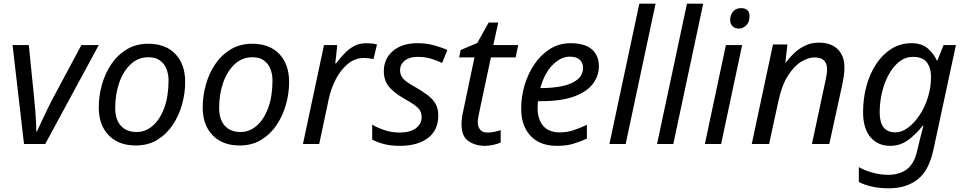

<svg xmlns="http://www.w3.org/2000/svg" viewBox="-20 -780 5226 1040"><path d="M110 0 48 -536H136L166 -238Q169 -212 171.5 -177Q174 -142 175.5 -111.5Q177 -81 177 -67H180Q191 -92 206 -124Q221 -156 236.5 -188Q252 -220 263 -241L421 -536H515L225 0Z M715 8Q622 8 568.5 -47.5Q515 -103 515 -198Q515 -260 532 -321Q549 -382 582.5 -432Q616 -482 666.5 -512.5Q717 -543 783 -543Q877 -543 930 -487.5Q983 -432 983 -336Q983 -275 966 -214Q949 -153 915.5 -103Q882 -53 832 -22.5Q782 8 715 8ZM720 -65Q768 -65 807 -98.5Q846 -132 869.5 -195Q893 -258 893 -346Q893 -376 882.5 -404.5Q872 -433 848 -451.5Q824 -470 784 -470Q729 -470 688.5 -432.5Q648 -395 626 -332.5Q604 -270 604 -195Q604 -133 634.5 -99Q665 -65 720 -65Z M1278 8Q1185 8 1131.5 -47.5Q1078 -103 1078 -198Q1078 -260 1095 -321Q1112 -382 1145.5 -432Q1179 -482 1229.5 -512.5Q1280 -543 1346 -543Q1440 -543 1493 -487.5Q1546 -432 1546 -336Q1546 -275 1529 -214Q1512 -153 1478.5 -103Q1445 -53 1395 -22.5Q1345 8 1278 8ZM1283 -65Q1331 -65 1370 -98.5Q1409 -132 1432.5 -195Q1456 -258 1456 -346Q1456 -376 1445.5 -404.5Q1435 -433 1411 -451.5Q1387 -470 1347 -470Q1292 -470 1251.5 -432.5Q1211 -395 1189 -332.5Q1167 -270 1167 -195Q1167 -133 1197.5 -99Q1228 -65 1283 -65Z M1621 0 1735 -536H1807L1796 -437H1801Q1822 -465 1845 -489.5Q1868 -514 1897 -530Q1926 -546 1964 -546Q1978 -546 1993.5 -544.5Q2009 -543 2022 -539L2003 -460Q1976 -466 1952 -466Q1902 -466 1863 -433Q1824 -400 1798 -349Q1772 -298 1761 -245L1709 0Z M2146 10Q2097 10 2060.5 0.5Q2024 -9 1996 -24V-105Q2022 -89 2061.5 -75.5Q2101 -62 2143 -62Q2202 -62 2233 -85.5Q2264 -109 2264 -146Q2264 -175 2245 -194.5Q2226 -214 2174 -243Q2117 -275 2088 -309Q2059 -343 2059 -394Q2059 -462 2108.5 -504Q2158 -546 2241 -546Q2290 -546 2331.5 -534.5Q2373 -523 2403 -509L2375 -439Q2349 -451 2317 -461.5Q2285 -472 2241 -472Q2198 -472 2172.5 -451.5Q2147 -431 2147 -399Q2147 -373 2164.5 -353.5Q2182 -334 2235 -305Q2269 -285 2296 -265Q2323 -245 2338.5 -219Q2354 -193 2354 -155Q2354 -74 2297.5 -32Q2241 10 2146 10Z M2608 10Q2554 10 2517 -16Q2480 -42 2480 -107Q2480 -139 2489 -178L2550 -469H2467L2475 -509L2565 -547L2627 -658H2679L2652 -536H2787L2773 -469H2639L2577 -177Q2574 -164 2571 -147.5Q2568 -131 2568 -117Q2568 -94 2580.5 -78Q2593 -62 2621 -62Q2639 -62 2656 -65.5Q2673 -69 2692 -75V-8Q2680 -2 2655 4Q2630 10 2608 10Z M2997 10Q2904 10 2853.5 -44.5Q2803 -99 2803 -192Q2803 -256 2821.5 -318.5Q2840 -381 2875 -432.5Q2910 -484 2959.5 -515Q3009 -546 3071 -546Q3147 -546 3185.5 -513Q3224 -480 3224 -421Q3224 -369 3191.5 -326Q3159 -283 3090 -257.5Q3021 -232 2911 -232H2894Q2893 -223 2892.5 -213Q2892 -203 2892 -195Q2892 -134 2922 -98.5Q2952 -63 3013 -63Q3051 -63 3085 -74Q3119 -85 3159 -104V-29Q3121 -12 3084.5 -1Q3048 10 2997 10ZM2907 -303H2914Q2974 -303 3025 -313.5Q3076 -324 3107 -348.5Q3138 -373 3138 -414Q3138 -440 3120.5 -456.5Q3103 -473 3066 -473Q3018 -473 2973.5 -428.5Q2929 -384 2907 -303Z M3281 0 3443 -760H3531L3369 0Z M3539 0 3701 -760H3789L3627 0Z M3983 -625Q3962 -625 3948.5 -637.5Q3935 -650 3935 -672Q3935 -698 3950.5 -717Q3966 -736 3994 -736Q4040 -736 4040 -691Q4040 -660 4022 -642.5Q4004 -625 3983 -625ZM3798 0 3912 -536H4000L3886 0Z M4052 0 4167 -539H4245L4234 -440H4235Q4254 -465 4279.5 -490Q4305 -515 4339 -532Q4373 -549 4416 -549Q4481 -549 4517.5 -513.5Q4554 -478 4554 -414Q4554 -391 4550.5 -367Q4547 -343 4543 -325L4472 0H4378L4450 -337Q4455 -360 4457.5 -375.5Q4460 -391 4460 -405Q4460 -469 4392 -469Q4359 -469 4320.5 -446Q4282 -423 4248.5 -371Q4215 -319 4196 -231L4146 0Z M4793 240Q4744 240 4702.5 230.5Q4661 221 4632 206V125Q4658 141 4702.5 154Q4747 167 4790 167Q4852 167 4892 137Q4932 107 4948 37L4957 -1Q4962 -24 4969.5 -52Q4977 -80 4982 -99H4978Q4944 -55 4900.5 -22.5Q4857 10 4801 10Q4736 10 4695.5 -36.5Q4655 -83 4655 -173Q4655 -246 4673 -313Q4691 -380 4725.5 -432.5Q4760 -485 4808.5 -515.5Q4857 -546 4918 -546Q4972 -546 5005 -518Q5038 -490 5054 -453H5058L5091 -536H5158L5036 31Q5012 144 4950.5 192Q4889 240 4793 240ZM4830 -63Q4864 -63 4898 -88Q4932 -113 4960.5 -155.5Q4989 -198 5006 -252Q5023 -306 5023 -364Q5023 -412 5000.5 -442Q4978 -472 4925 -472Q4885 -472 4852 -446.5Q4819 -421 4795 -378Q4771 -335 4758 -281Q4745 -227 4745 -171Q4745 -63 4830 -63Z"/></svg>

Font: Manna Sans
Style: Italic
Weight: 400
Italic angle: -12°
Designer: Monotype Design Team
Foundry: Monotype Imaging Inc.
Version: Version 2.001.1; ttfautohint (v1.8.2)